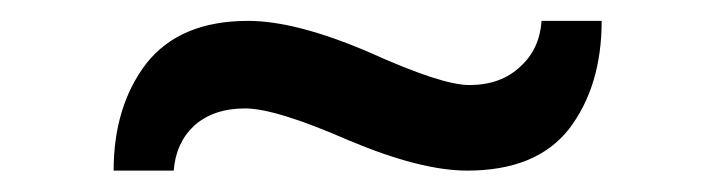

<svg xmlns="http://www.w3.org/2000/svg" viewBox="-20 -435 685 184"><path d="M427.7 -271.5Q382.8 -271.5 313.5 -300.8Q244.1 -331.1 214.8 -331.1Q184.6 -331.1 166 -314.5Q148.4 -297.9 146.5 -271.5Q127 -271.5 88.9 -271.5Q88.9 -333 120.1 -374Q152.3 -415 217.8 -415Q263.7 -415 334 -384.8Q403.3 -353.5 429.7 -353.5Q460 -353.5 478.5 -371.1Q497.1 -387.7 499 -415Q518.6 -415 556.6 -415Q556.6 -352.5 525.4 -311.5Q494.1 -271.5 427.7 -271.5Z"/></svg>

Font: Overpass
Style: Regular
Weight: 400
Designer: Delve Withrington, Thomas Jockin
Version: Version 3.000;DELV;Overpass; ttfautohint (v1.5)